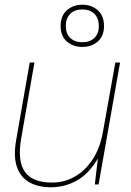

<svg xmlns="http://www.w3.org/2000/svg" viewBox="-20 -782 554 814"><path d="M196 12Q143 12 105.5 -8.5Q68 -29 52 -73.5Q36 -118 49 -191L106 -517H126L70 -196Q53 -99 85.5 -53.5Q118 -8 200 -8Q253 -8 297.5 -33.5Q342 -59 373.5 -107.5Q405 -156 417 -226L469 -517H489L398 0H382L395 -110Q357 -45 305.5 -16.5Q254 12 196 12ZM329 -583Q290 -583 263.5 -606Q237 -629 237 -672Q237 -715 263.5 -738.5Q290 -762 329 -762Q368 -762 394.5 -738.5Q421 -715 421 -672Q421 -629 394.5 -606Q368 -583 329 -583ZM329 -603Q361 -603 380 -621Q399 -639 399 -672Q399 -705 380 -723.5Q361 -742 329 -742Q297 -742 278 -723.5Q259 -705 259 -672Q259 -639 278 -621Q297 -603 329 -603Z"/></svg>

Font: DM Sans 11pt Thin
Style: Italic
Weight: 250
Italic angle: -10°
Version: Version 4.004;gftools[0.9.30]